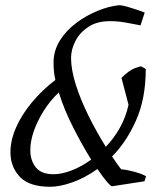

<svg xmlns="http://www.w3.org/2000/svg" viewBox="-20 -701 620 735"><path d="M172 14Q92 14 56 -24Q20 -62 20 -118Q20 -164 41.5 -213Q63 -262 102 -309Q141 -356 192 -395Q188 -412 186.5 -428.5Q185 -445 185 -461Q185 -507 209 -545.5Q233 -584 271 -612.5Q309 -641 352.5 -659Q396 -677 435 -681Q447 -681 466.5 -675.5Q486 -670 505 -663.5Q524 -657 534 -653L518 -604Q487 -610 459 -615Q431 -620 401 -620Q351 -620 318 -598Q285 -576 268.5 -543.5Q252 -511 252 -479Q252 -435 270 -377.5Q288 -320 318.5 -258.5Q349 -197 385 -139Q416 -171 439 -212Q462 -253 472 -300L445 -403Q475 -432 495 -439.5Q515 -447 520 -447L538 -437Q538 -324 501 -240.5Q464 -157 409 -102Q418 -89 426.5 -76.5Q435 -64 444 -53Q467 -51 497.5 -42.5Q528 -34 539 -26L533 -7L409 12Q404 12 389 -5.5Q374 -23 353 -54Q305 -20 257 -3Q209 14 172 14ZM185 -34Q216 -34 254 -48.5Q292 -63 329 -90Q296 -143 261 -211.5Q226 -280 205 -347Q173 -317 148.5 -278.5Q124 -240 110 -200.5Q96 -161 96 -126Q96 -87 117 -60.5Q138 -34 185 -34Z"/></svg>

Font: Mate
Style: Italic
Weight: 400
Italic angle: -10.8°
Designer: Eduardo Rodriguez Tunni
Foundry: Eduardo Rodriguez Tunni
Version: Version 1.003; ttfautohint (v1.8.4.7-5d5b);gftools[0.9.24]